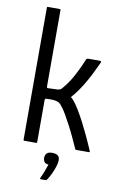

<svg xmlns="http://www.w3.org/2000/svg" viewBox="-96 -752 625 986"><g transform="rotate(10 216.5 -259.0)"><path d="M67 -4V-694Q67 -698 71 -698H134Q138 -698 138 -694V-295Q138 -293 139 -290Q140 -287 143 -287Q156 -287 169.5 -288Q183 -289 196 -289Q205 -291 209.5 -293.5Q214 -296 221 -305Q241 -328 257 -355Q273 -382 286.5 -410Q300 -438 310 -463Q313 -470 316 -471Q319 -472 325 -472H382Q388 -472 389 -469Q390 -466 388 -462Q387 -461 378.5 -442Q370 -423 355.5 -394.5Q341 -366 322 -335Q303 -304 281 -277Q277 -273 274 -269.5Q271 -266 268 -262Q270 -261 273 -259Q276 -257 277 -255Q294 -237 312 -207.5Q330 -178 347.5 -144Q365 -110 379 -80Q393 -50 401.5 -30Q410 -10 411 -8Q415 0 408 0Q405 0 395.5 0Q386 0 375.5 0Q365 0 356 0Q347 0 344 0Q340 0 339 -0.5Q338 -1 335 -7Q335 -7 328 -22.5Q321 -38 309.5 -63Q298 -88 283.5 -115.5Q269 -143 254.5 -168.5Q240 -194 227 -209Q222 -217 213.5 -223Q205 -229 189 -231.5Q173 -234 143 -232Q138 -231 138 -222V-4Q138 0 134 0H71Q67 0 67 -4ZM263 69Q263 82 256.5 102Q250 122 240.5 142Q231 162 221 176Q219 180 216 180Q211 180 202 180Q193 180 187 180Q185 179 185 178Q185 177 187 170Q194 157 202 135.5Q210 114 215 99Q199 98 193 89Q187 80 187 69Q187 54 195.5 45Q204 36 224 36Q242 36 252.5 43Q263 50 263 69Z"/></g></svg>

Font: Glory Thin
Style: Regular
Weight: 400
Version: Version 1.011